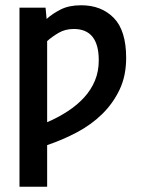

<svg xmlns="http://www.w3.org/2000/svg" viewBox="-20 -555 540 729"><path d="M54 -526H153L157 -483Q179 -503 210.5 -519Q242 -535 288 -535Q365 -535 412 -487Q459 -439 459 -335Q459 -267 434 -214.5Q409 -162 367.5 -121.5Q326 -81 272 -52.5Q218 -24 159 -4V154H54ZM159 -91Q201 -109 237 -132.5Q273 -156 299.5 -185Q326 -214 340.5 -249Q355 -284 355 -326Q355 -445 260 -445Q228 -445 203 -430.5Q178 -416 159 -399Z"/></svg>

Font: D2Coding ligature
Style: Bold
Weight: 700
Monospace: yes
Designer: Yong-Rak Park; Jeong-Hwan Yoon; Sang-Min Lee;
Foundry: NHN Corporation
Version: Version 1.3.2; Build 20180524